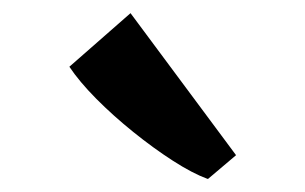

<svg xmlns="http://www.w3.org/2000/svg" viewBox="-20 -883 464 292"><path d="M295.5 -611Q272.5 -619.5 243 -638.5Q213.5 -657.5 182.8 -682.2Q152 -707 126.2 -733Q100.5 -759 85.5 -781.5L178.5 -863L339 -647L296.5 -611Z"/></svg>

Font: Merriweather 60pt ExtraBold
Style: Regular
Weight: 800
Version: Version 2.100